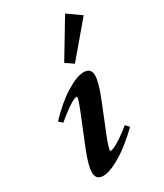

<svg xmlns="http://www.w3.org/2000/svg" viewBox="-184 -793 750 878"><g transform="rotate(-30 191.0 -354.0)"><path d="M236.8 -498 196.3 -525.9 312.5 -719.2 382.3 -669.9ZM93.8 11.2Q55.2 11.2 55.2 -28.3Q55.2 -64 86.4 -141.1L145 -285.6Q169.9 -347.2 169.9 -358.9Q169.9 -363.3 165.5 -363.3Q160.2 -363.3 147.7 -357.2Q135.3 -351.1 110.8 -334Q86.4 -316.9 56.2 -291L37.6 -308.1Q102.1 -375.5 159.2 -410.2Q216.3 -444.8 250.5 -444.8Q290 -444.8 290 -406.7Q290 -370.1 259.3 -294.4L198.2 -142.6Q176.8 -87.4 176.8 -74.7Q176.8 -70.8 180.2 -70.8Q186 -70.8 198.5 -76.2Q210.9 -81.5 236.6 -98.1Q262.2 -114.7 293.9 -140.6L311 -122.1Q243.2 -56.2 185.8 -22.5Q128.4 11.2 93.8 11.2Z"/></g></svg>

Font: Elstob
Style: Bold Italic
Weight: 700
Italic angle: -20°
Designer: Peter S. Baker
Version: Version 1.015